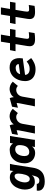

<svg xmlns="http://www.w3.org/2000/svg" viewBox="1596 -2387 1008 4240"><g transform="rotate(-90 2100.0 -267.0)"><path d="M8.5 72Q8.5 54 11 41H160.5Q160 43.5 160 47.5Q160 72 180.5 85Q201 98 232.5 98Q265.5 98 287 81.5Q308.5 65 323 29Q337.5 -7 349.5 -69.5Q327 -32.5 291 -17.2Q255 -2 201.5 -2Q141 -2 103.2 -34.2Q65.5 -66.5 49.5 -116Q33.5 -165.5 33.5 -221Q33.5 -255 39 -285Q51.5 -354.5 85 -415.8Q118.5 -477 174 -515.5Q229.5 -554 303.5 -554Q343 -554 373 -542.5Q403 -531 424.5 -505.5Q436 -492 443 -472L455 -551H602Q596 -529 589.8 -499.8Q583.5 -470.5 580 -447.5L517.5 -49Q503 45 464.5 103.8Q426 162.5 362.5 189.8Q299 217 206.5 217Q148 217 103.2 200.5Q58.5 184 33.5 151.2Q8.5 118.5 8.5 72ZM379 -285Q387 -331.5 387 -362.5Q387 -449 331.5 -449Q298.5 -449 270.8 -423.8Q243 -398.5 223.8 -357.2Q204.5 -316 196 -268Q191.5 -244 191.5 -221.5Q191.5 -173 211.2 -143.5Q231 -114 269 -114Q348 -114 379 -285Z M613.5 -230.5Q613.5 -262 619.5 -297Q635 -390 679.5 -448.2Q724 -506.5 784.2 -531.8Q844.5 -557 912.5 -557Q1005.5 -557 1050.5 -483.5L1063.5 -550H1219Q1214.5 -528.5 1209.2 -500.2Q1204 -472 1200 -447L1141.5 -75.5L1140 -65Q1137 -47 1135 -30.8Q1133 -14.5 1133 0H972.5Q974.5 -11 986 -63.5Q933.5 5 843.5 5Q781 5 728.5 -21.5Q676 -48 644.8 -101Q613.5 -154 613.5 -230.5ZM1013 -290.5Q1016 -314 1016 -332Q1016 -391 989.8 -413.2Q963.5 -435.5 922 -435.5Q879 -435.5 848.8 -412.8Q818.5 -390 801.2 -354.5Q784 -319 777.5 -278.5Q773.5 -253.5 773.5 -231.5Q773.5 -184 794.5 -154.5Q815.5 -125 864.5 -125Q918 -125 959.5 -163.2Q1001 -201.5 1013 -290.5Z M1304 -165Q1327.5 -277.5 1337 -332.5Q1341.5 -360.5 1343 -371Q1344.5 -381.5 1345 -403L1241 -375L1264 -505L1453 -556.5Q1461.5 -536 1466.2 -518.2Q1471 -500.5 1475.5 -466.5Q1494.5 -500.5 1528.5 -521.2Q1562.5 -542 1596.5 -550.5Q1630.5 -559 1653 -559Q1688 -559 1728.8 -546Q1769.5 -533 1816.5 -489.5L1722.5 -376Q1707.5 -392.5 1684.5 -402.8Q1661.5 -413 1634.5 -413Q1601 -413 1569.8 -397Q1538.5 -381 1516 -350.2Q1493.5 -319.5 1486 -277L1437.5 0H1271Q1281.5 -60 1304 -165Z M1904 -165Q1927.5 -277.5 1937 -332.5Q1941.5 -360.5 1943 -371Q1944.5 -381.5 1945 -403L1841 -375L1864 -505L2053 -556.5Q2061.5 -536 2066.2 -518.2Q2071 -500.5 2075.5 -466.5Q2094.5 -500.5 2128.5 -521.2Q2162.5 -542 2196.5 -550.5Q2230.5 -559 2253 -559Q2288 -559 2328.8 -546Q2369.5 -533 2416.5 -489.5L2322.5 -376Q2307.5 -392.5 2284.5 -402.8Q2261.5 -413 2234.5 -413Q2201 -413 2169.8 -397Q2138.5 -381 2116 -350.2Q2093.5 -319.5 2086 -277L2037.5 0H1871Q1881.5 -60 1904 -165Z M2429 -218Q2429 -250 2435 -285Q2450 -370 2491 -431.8Q2532 -493.5 2593.2 -526Q2654.5 -558.5 2729 -558.5Q2837.5 -558.5 2887 -499.2Q2936.5 -440 2936.5 -342Q2936.5 -305.5 2930.5 -268L2566.5 -217.5Q2566.5 -192 2579.5 -169Q2592.5 -146 2621.8 -131Q2651 -116 2696 -116Q2748 -116 2785.8 -132.5Q2823.5 -149 2860.5 -182L2938 -82.5Q2888 -41 2824.8 -13.5Q2761.5 14 2689 14Q2608.5 14 2550.2 -13Q2492 -40 2460.5 -92.2Q2429 -144.5 2429 -218ZM2718.5 -425Q2670.5 -425 2633.2 -400.2Q2596 -375.5 2582 -326.5L2804.5 -357Q2806 -374 2797.2 -389.5Q2788.5 -405 2768.5 -415Q2748.5 -425 2718.5 -425Z M3199 -116Q3199 -139.5 3203.5 -165.5L3246.5 -428H3089L3112.5 -550H3267.5L3299.5 -751H3456L3422 -550H3580L3561 -428.5H3402.5L3370 -236.5Q3363 -197 3363 -174.5Q3363 -149.5 3372.8 -138.8Q3382.5 -128 3407 -128Q3429.5 -128 3462.5 -130.5Q3495.5 -133 3510.5 -136L3490 -8Q3438 3 3354.5 3Q3269 3 3234 -27.8Q3199 -58.5 3199 -116Z M3799 -116Q3799 -139.5 3803.5 -165.5L3846.5 -428H3689L3712.5 -550H3867.5L3899.5 -751H4056L4022 -550H4180L4161 -428.5H4002.5L3970 -236.5Q3963 -197 3963 -174.5Q3963 -149.5 3972.8 -138.8Q3982.5 -128 4007 -128Q4029.5 -128 4062.5 -130.5Q4095.5 -133 4110.5 -136L4090 -8Q4038 3 3954.5 3Q3869 3 3834 -27.8Q3799 -58.5 3799 -116Z"/></g></svg>

Font: JuliaMono Black
Style: Italic
Weight: 900
Italic angle: -9°
Monospace: yes
Designer: cormullion
Foundry: corm
Version: Version 0.057; ttfautohint (v1.8.4)